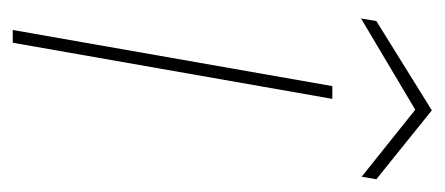

<svg xmlns="http://www.w3.org/2000/svg" viewBox="-218 -479 697 301"><g transform="rotate(90 130.5 -328.5)"><path d="M27 0 115 -501H135L47 0ZM9 -546 13 -570 153 -657 261 -570 257 -547 152 -631Z"/></g></svg>

Font: DM Sans 18pt Thin
Style: Italic
Weight: 250
Italic angle: -10°
Designer: Colophon Foundry, Jonny Pinhorn
Foundry: Colophon Foundry
Version: Version 4.004;gftools[0.9.30]